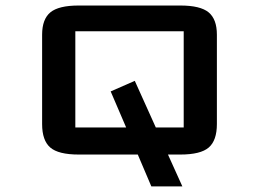

<svg xmlns="http://www.w3.org/2000/svg" viewBox="-20 -557 934 692"><path d="M761.7 -109.9Q761.7 -50.8 732.4 -25.4Q703.1 0 629.9 0Q600.1 0 585.4 0L637.2 114.7H525.4L476.6 0H263.7Q190.4 0 161.1 -25.4Q131.8 -50.8 131.8 -109.9V-432.1Q131.8 -487.8 161.6 -512.5Q191.4 -537.1 263.7 -537.1H629.9Q702.1 -537.1 731.9 -512.5Q761.7 -487.8 761.7 -432.1ZM642.1 -444.3H251.5V-97.7H434.6L378.9 -227.5L465.8 -265.6L541.5 -97.7H642.1Z"/></svg>

Font: Squarish Sans CT
Style: Regular
Weight: 400
Version: Version 0.9